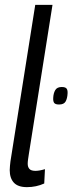

<svg xmlns="http://www.w3.org/2000/svg" viewBox="-20 -760 298 790"><path d="M125 -740H196L99 -128Q97 -115 95.5 -104.5Q94 -94 94 -86Q94 -73 101 -65Q108 -57 126 -57Q142 -57 165 -64L162 -5Q129 10 91 10Q54 10 37 -8.5Q20 -27 20 -60Q20 -68 21 -77.5Q22 -87 23 -96ZM199 -358Q200 -377 207.5 -389.5Q215 -402 234 -402Q249 -402 254 -395.5Q259 -389 258 -375Q257 -355 250 -342.5Q243 -330 223 -330Q208 -330 203 -336.5Q198 -343 199 -358Z"/></svg>

Font: Georama SemiCondensed
Style: Italic
Weight: 400
Width: 4
Italic angle: -9°
Designer: Jean-Baptiste Levee
Foundry: Production Type
Version: Version 1.000